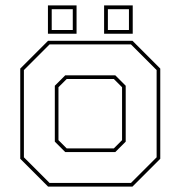

<svg xmlns="http://www.w3.org/2000/svg" viewBox="-20 -691 668 711"><path d="M158 0 55 -103V-437L158 -540H470.5L573.5 -437V-103L470.5 0ZM163.5 -13.5H465L560 -108.5V-431.5L465 -526.5H163.5L68.5 -431.5V-108.5ZM221.5 -128 183 -166.5V-373.5L221.5 -412H407L445.5 -373.5V-166.5L407 -128ZM227 -141.5H401.5L432 -172V-368L401.5 -398.5H227L196.5 -368V-172ZM365.5 -566V-671H471.5V-566ZM157.5 -566V-671H263.5V-566ZM171.5 -580H249.5V-657H171.5ZM379.5 -580H457.5V-657H379.5Z"/></svg>

Font: Tourney Thin Thin
Style: Regular
Weight: 250
Version: Version 1.015